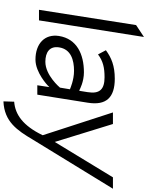

<svg xmlns="http://www.w3.org/2000/svg" viewBox="113 -790 878 1145"><g transform="rotate(90 552.5 -217.0)"><path d="M101 -10 200 -636 129 -589 38 -10Z M335 11C413 11 489 -62 489 -62L499 -72L488 0H544L592 -301C610 -412 560 -462 449 -462C372 -462 324 -442 279 -409L304 -362C344 -392 383 -401 440 -401C511 -401 541 -373 529 -300L521 -250L513 -253C513 -253 467 -278 411 -278C303 -278 211 -236 194 -129C181 -44 240 11 335 11ZM402 -219C457 -219 508 -196 508 -196L512 -195L502 -135L501 -134C501 -134 429 -48 348 -48C292 -48 253 -73 262 -130C273 -201 338 -219 402 -219Z M786 -32 785 -30C729 85 663 132 586 138L584 202C705 197 757 120 812 27L1105 -451H1037L826 -104L719 -451H650Z"/></g></svg>

Font: Charger Pro
Style: LitNarObl
Weight: 300
Designer: Jasper
Foundry: Cannot Into Space Fonts
Version: Version 1.09